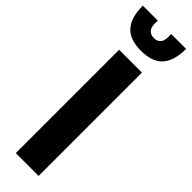

<svg xmlns="http://www.w3.org/2000/svg" viewBox="-331 -960 955 955"><g transform="rotate(45 146.0 -483.0)"><path d="M65.5 0V-727H226V0ZM146 -800Q66.5 -800 30 -841.2Q-6.5 -882.5 -6.5 -965.5H99Q95.5 -924.5 108.2 -907.2Q121 -890 146 -890Q171 -890 183.8 -907.2Q196.5 -924.5 193 -965.5H298Q298 -882.5 261.5 -841.2Q225 -800 146 -800Z"/></g></svg>

Font: Spline Sans
Style: Bold
Weight: 700
Designer: Eben Sorkin, Mirko Velimirovic
Foundry: Sorkin Type
Version: Version 1.000; ttfautohint (v1.8.3)